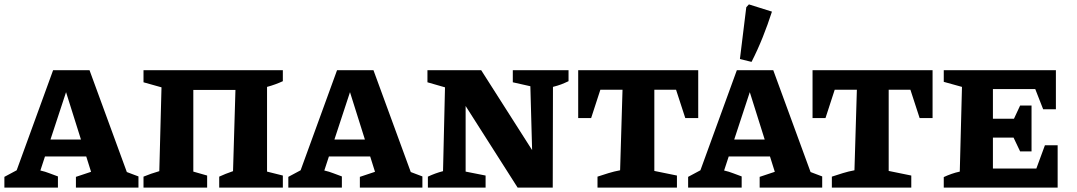

<svg xmlns="http://www.w3.org/2000/svg" viewBox="-30 -855 4906 875"><path d="M548 -71Q562 -66 573 -61.5Q584 -57 601 -51V0H316V-49L385 -72L363 -142H175L154 -78Q176 -73 195 -65.5Q214 -58 234 -51V0H-10V-49L46 -79L212 -535H378ZM200 -219H339L271 -435Z M851 -445V-73L914 -55V0H624V-50Q641 -57 658 -63Q675 -69 696 -75L706 -457L624 -480V-535H1259V-485Q1244 -478 1225 -471Q1206 -464 1187 -459V-73L1259 -55V0H969V-50Q984 -57 998 -62.5Q1012 -68 1032 -75L1043 -445Z M1842 -71Q1856 -66 1867 -61.5Q1878 -57 1895 -51V0H1610V-49L1679 -72L1657 -142H1469L1448 -78Q1470 -73 1489 -65.5Q1508 -58 1528 -51V0H1284V-49L1340 -79L1506 -535H1672ZM1494 -219H1633L1565 -435Z M2307 -535H2561V-485Q2542 -476 2527.5 -470.5Q2513 -465 2490 -459L2489 0H2329L2092 -372V-73L2183 -55V0H1920V-50Q1954 -66 1989 -75L1998 -457L1918 -480V-535H2163L2395 -171L2387 -462L2307 -480Z M3152 -535V-317H3093L3051 -446H2952V-76L3055 -55V0H2693V-50Q2717 -58 2743 -66Q2769 -74 2796 -79L2807 -446H2706L2664 -317H2605V-535Z M3664 -71Q3678 -66 3689 -61.5Q3700 -57 3717 -51V0H3432V-49L3501 -72L3479 -142H3291L3270 -78Q3292 -73 3311 -65.5Q3330 -58 3350 -51V0H3106V-49L3162 -79L3328 -535H3494ZM3316 -219H3455L3387 -435ZM3395 -573 3342 -586 3371 -822 3383 -835 3488 -802Q3469 -743 3446 -685.5Q3423 -628 3395 -573Z M4220 -535V-317H4161L4119 -446H4020V-76L4123 -55V0H3761V-50Q3785 -58 3811 -66Q3837 -74 3864 -79L3875 -446H3774L3732 -317H3673V-535Z M4732 -193H4790V0H4271V-48Q4288 -56 4306.5 -62.5Q4325 -69 4344 -73L4354 -459L4271 -482V-535H4782V-357H4724L4688 -449H4495V-314H4591L4619 -374H4671V-165H4619L4589 -228H4495V-87H4693Z"/></svg>

Font: Piazzolla SC
Style: Bold
Weight: 700
Designer: Juan Pablo del Peral
Foundry: Huerta Tipografica
Version: Version 1.330